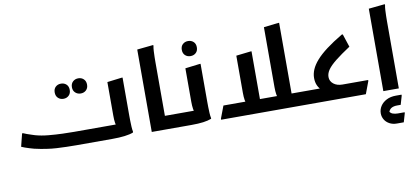

<svg xmlns="http://www.w3.org/2000/svg" viewBox="-89 -1082 3712 1709"><g transform="rotate(-10 1767.0 -227.5)"><path d="M75 -188H84Q95 -183 115 -175.5Q135 -168 155 -162Q175 -156 186 -152Q239 -137 303.5 -131Q368 -125 429.5 -123Q491 -121 534 -121H967L919 -97Q910 -110 906 -137.5Q902 -165 902 -202V-506L1032 -522H1042V-180Q1042 -160 1042.5 -132Q1043 -104 1044.5 -77Q1046 -50 1050 -32L1048 -24Q1018 -12 969.5 -6Q921 0 858 0H534Q444 0 355 -5Q266 -10 157 -35Q138 -40 117 -46.5Q96 -53 77.5 -59.5Q59 -66 46 -72ZM652 -447Q623 -447 603 -465.5Q583 -484 583 -515Q583 -547 603 -565.5Q623 -584 652 -584Q681 -584 700.5 -565.5Q720 -547 720 -515Q720 -484 700.5 -465.5Q681 -447 652 -447ZM492 -427Q463 -427 443.5 -445.5Q424 -464 424 -496Q424 -528 443.5 -546Q463 -564 492 -564Q521 -564 540.5 -546Q560 -528 560 -496Q560 -464 540.5 -445.5Q521 -427 492 -427Z M1322 0V-121H1492V-20L1472 0ZM1214 -745 1361 -760 1362 -752Q1358 -734 1356.5 -707Q1355 -680 1354.5 -652Q1354 -624 1354 -604V0H1214Z M1472 0V-101L1492 -121H1672L1624 -97Q1616 -110 1611.5 -138Q1607 -166 1607 -203V-506L1738 -522H1747V-180Q1747 -160 1747.5 -132Q1748 -104 1749.5 -77Q1751 -50 1755 -32V-24Q1725 -12 1681 -6Q1637 0 1574 0ZM1672 -605Q1643 -605 1623.5 -623Q1604 -641 1604 -673Q1604 -705 1623.5 -723Q1643 -741 1672 -741Q1701 -741 1720.5 -723Q1740 -705 1740 -673Q1740 -641 1720.5 -623Q1701 -605 1672 -605Z M2452 -121H2640V-20L2620 0H1841V-10L1883 -121H2133L2090 -97Q2082 -110 2077.5 -137.5Q2073 -165 2073 -202V-538L2204 -553H2213V-61L2165 -121H2417L2376 -97Q2368 -110 2363.5 -137.5Q2359 -165 2359 -202V-745L2489 -760H2499V-61Z M2620 0V-101L2640 -121H2852L2826 -72Q2797 -83 2772.5 -103Q2748 -123 2734 -152.5Q2720 -182 2720 -222Q2720 -260 2736.5 -298.5Q2753 -337 2789 -378Q2825 -419 2884.5 -464Q2944 -509 3030 -560H3039L3078 -442Q2996 -388 2945.5 -348Q2895 -308 2871.5 -275Q2848 -242 2848 -208Q2848 -170 2879 -145.5Q2910 -121 2959 -121H3191V-112L3149 0Z M3307 -745 3454 -760 3455 -752Q3451 -734 3449.5 -707Q3448 -680 3447.5 -652Q3447 -624 3447 -604V0H3307ZM3250 192Q3250 156 3269.5 126Q3289 96 3325 77.5Q3361 59 3410 59H3461V68L3438 147H3406Q3372 147 3351.5 160Q3331 173 3324 205L3320 178Q3333 203 3353.5 210.5Q3374 218 3399 218H3461V226L3438 305H3376Q3338 305 3309 289Q3280 273 3265 247Q3250 221 3250 192Z"/></g></svg>

Font: Kufam SemiBold
Style: Italic
Weight: 600
Italic angle: -11°
Designer: Artur Schmal
Foundry: Original Type
Version: Version 1.301; ttfautohint (v1.8.3)